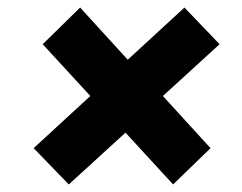

<svg xmlns="http://www.w3.org/2000/svg" viewBox="-20 -541 640 508"><path d="M162 -53 69 -149 219 -287 93 -424 192 -521 318 -383 468 -521 561 -424 411 -287 537 -149 438 -53 312 -190Z"/></svg>

Font: Mulish ExtraBlack
Style: Italic
Weight: 1000
Italic angle: -9°
Designer: Vernon Adams
Foundry: Vernon Adams
Version: Version 3.603; ttfautohint (v1.8.3)